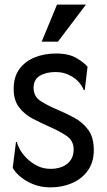

<svg xmlns="http://www.w3.org/2000/svg" viewBox="-20 -795 460 829"><path d="M358 -507 346 -406H342Q326 -443 292.5 -463.5Q259 -484 221 -484Q178 -484 151.5 -467.5Q125 -451 125 -416Q125 -378 156.5 -358Q188 -338 229 -321Q265 -306 301 -286.5Q337 -267 361 -234.5Q385 -202 385 -147Q385 -95 359.5 -59Q334 -23 291.5 -4.5Q249 14 198 14Q155 14 121 -0.5Q87 -15 64.5 -35Q42 -55 35 -71L49 -182H53Q55 -170 65.5 -150.5Q76 -131 95 -112Q114 -93 140 -79.5Q166 -66 198 -66Q243 -66 270.5 -88Q298 -110 298 -150Q298 -188 266.5 -209Q235 -230 193 -248Q157 -264 121.5 -282.5Q86 -301 62.5 -331.5Q39 -362 39 -411Q39 -463 63.5 -496.5Q88 -530 129.5 -547Q171 -564 222 -564Q278 -564 311.5 -543.5Q345 -523 358 -507ZM230 -615H160L226 -775H351Z"/></svg>

Font: Faculty Glyphic
Style: Regular
Weight: 400
Designer: Koto Studio, Dylan Young
Foundry: Koto Studio
Version: Version 1.004; ttfautohint (v1.8.4.7-5d5b)